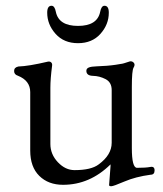

<svg xmlns="http://www.w3.org/2000/svg" viewBox="-20 -628 567 667"><path d="M174 -587Q184 -538 251 -538Q318 -538 328 -587Q332 -608 343 -608Q358 -608 358 -584Q358 -543 329 -510.5Q300 -478 251 -478Q202 -478 173 -510.5Q144 -543 144 -584Q144 -608 159 -608Q170 -608 174 -587ZM359 15 364 -51V-57Q292 14 199 14Q148 14 116.5 -17Q85 -48 85 -105V-308Q85 -348 42 -365Q29 -369 29 -381.5Q29 -394 44 -397Q79 -398 147 -414Q154 -415 158 -411Q162 -407 161 -400Q155 -354 155 -323V-128Q155 -92 181 -64.5Q207 -37 239 -37Q297 -37 323 -57Q368 -90 368 -132V-315Q368 -342 347 -353Q326 -364 303 -364.5Q280 -365 280 -382Q280 -390 288.5 -393.5Q297 -397 315 -397.5Q333 -398 351 -399.5Q369 -401 382 -403Q395 -405 400 -406Q406 -406 432 -415H434Q441 -415 445.5 -409Q450 -403 444 -393Q438 -383 438 -326V-114Q438 -45 456 -45Q487 -45 502 -48Q517 -51 517 -36Q517 -21 503 -21Q451 -14 412.5 2.5Q374 19 366.5 19Q359 19 359 15Z"/></svg>

Font: EB Garamond
Style: Regular
Weight: 400
Version: Version 0.012